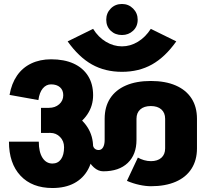

<svg xmlns="http://www.w3.org/2000/svg" viewBox="-20 -972 1035 965"><path d="M499 -111 476 -218Q490 -218 498 -231.5Q506 -245 506 -269H666Q666 -195 622 -153Q578 -111 499 -111ZM499 -111Q474 -111 452 -130.5Q430 -150 417.5 -181.5Q405 -213 407 -248H447Q447 -234 455 -226Q463 -218 476 -218ZM740 -36Q712 -36 680 -43Q648 -50 618 -63L673 -180Q687 -172 704 -167Q721 -162 740 -162ZM506 -269V-375H666V-269ZM810 -225V-375H970V-225ZM298 -493Q298 -519 281.5 -533.5Q265 -548 236 -548V-674Q303 -674 350 -652.5Q397 -631 422.5 -590.5Q448 -550 448 -493ZM173 -469 28 -495Q38 -552 65.5 -592Q93 -632 137 -653Q181 -674 237 -674V-548Q212 -548 195 -527.5Q178 -507 173 -469ZM970 -375H810Q810 -405 791 -422Q772 -439 738 -439V-565Q811 -565 863 -542.5Q915 -520 942.5 -477.5Q970 -435 970 -375ZM506 -375Q506 -435 533.5 -477.5Q561 -520 613 -542.5Q665 -565 738 -565V-439Q704 -439 685 -422Q666 -405 666 -375ZM970 -226Q970 -167 942.5 -124Q915 -81 863 -58.5Q811 -36 738 -36V-162Q772 -162 791 -179Q810 -196 810 -226ZM302 -232Q302 -263 282 -283.5Q262 -304 233 -304V-427Q295 -427 343.5 -401.5Q392 -376 420 -332Q448 -288 448 -232ZM244 -27Q141 -27 83 -89Q25 -151 25 -260H175Q175 -208 193.5 -179Q212 -150 244 -150ZM243 -27V-150Q271 -150 286.5 -171.5Q302 -193 302 -232H448Q448 -168 423.5 -122Q399 -76 353.5 -51.5Q308 -27 243 -27ZM186 -304V-430H227V-304ZM226 -304V-430Q257 -430 277.5 -448Q298 -466 298 -494H448Q448 -440 419 -397Q390 -354 340 -329Q290 -304 226 -304ZM593 -611V-739Q635 -739 673 -762Q711 -785 738 -827L866 -764Q810 -685 744 -648Q678 -611 593 -611ZM593 -611Q508 -611 442 -648Q376 -685 320 -764L448 -827Q474 -785 512.5 -762Q551 -739 593 -739ZM593 -796Q559 -796 536.5 -817.5Q514 -839 514 -873Q514 -906 536.5 -929Q559 -952 593 -952Q626 -952 649 -929Q672 -906 672 -873Q672 -839 649 -817.5Q626 -796 593 -796Z"/></svg>

Font: Akshar Light
Style: Regular
Weight: 300
Designer: Tall Chai
Foundry: Tall Chai
Version: Version 1.100